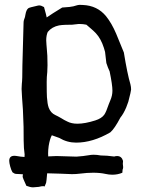

<svg xmlns="http://www.w3.org/2000/svg" viewBox="-20 -574 610 803"><path d="M174.3 -387.7 175.8 -369.6Q178.7 -346.2 178.7 -301.3Q178.7 -286.1 177.7 -272.5Q175.3 -252.4 175.3 -231.4Q175.3 -182.1 176.3 -167.5Q178.2 -139.2 183.6 -124Q191.9 -101.6 211.4 -92.8Q221.2 -88.4 236.3 -79.6L248.5 -72.3L261.2 -65.9Q278.8 -56.6 303.7 -56.6Q335.4 -56.6 378.4 -70.3Q404.8 -78.6 416 -94.2Q423.8 -105 435.1 -138.7L441.4 -154.3Q450.2 -174.3 450.2 -194.8Q450.2 -219.2 438.5 -275.4Q431.2 -290.5 424.8 -310.5L419.4 -356.9L414.6 -373.5Q402.3 -412.1 381.3 -434.6Q374 -442.4 362.3 -452.6L352.1 -461.4L341.3 -470.7Q327.1 -473.6 314.9 -473.6H308.1L295.4 -472.2Q287.6 -471.7 282.2 -470.7L253.9 -470.2Q238.3 -469.7 227.1 -467.8Q197.3 -461.9 179.7 -440.4Q173.3 -425.8 173.3 -405.3ZM177.2 150.9Q174.3 186 172.9 190.4Q169.9 198.2 166.5 206.1Q164.6 204.6 160.2 204.6Q153.3 204.6 142.6 207.5Q125 209.5 118.2 209.5Q106.9 209.5 90.3 203.1Q74.7 168.9 74.7 166Q74.7 164.1 75.7 154.8Q63.5 154.3 46.9 153.3Q40 152.8 32.2 146.5Q26.9 137.7 22.7 122.3Q18.6 106.9 18.6 98.6Q18.6 77.6 40 77.6Q45.9 77.6 53.7 79.1Q65.4 81.5 82.5 82.5Q83 77.1 83 71.8Q82 58.6 80.1 45.4Q78.6 26.4 78.6 -43.5Q76.2 -127 72.3 -164.6Q70.3 -190.9 70.3 -202.1Q70.3 -213.9 71.3 -223.6Q73.7 -239.3 73.7 -301.3L78.6 -479.5Q78.6 -488.8 84.5 -502.9L86.4 -513.2Q89.8 -533.2 98.6 -539.6Q101.6 -542.5 139.2 -550.8L144 -551.3Q152.3 -551.3 164.1 -544.4Q173.8 -510.3 175.3 -501Q195.8 -515.6 240.2 -542.5L270.5 -544.9Q288.1 -546.9 299.8 -551.3Q305.2 -553.2 313 -553.7L326.2 -553.2Q387.2 -550.8 423.8 -505.9Q447.3 -476.6 465.8 -433.1Q491.2 -370.1 498 -354.5Q512.7 -264.2 525.4 -221.7Q528.3 -210 528.3 -199.7Q528.3 -193.4 516.6 -148.4L507.8 -124.5Q496.6 -98.1 483.4 -82Q459 -35.6 441.4 -20.5Q367.7 22.5 298.3 22.5Q260.7 22.5 228 2.9L196.8 -8.3Q188.5 6.3 183.6 36.1Q181.2 53.2 181.2 67.4Q181.2 73.2 181.6 78.6V80.1Q197.3 79.6 216.3 78.6L299.8 81.1Q329.1 79.1 351.1 75.2Q360.8 73.2 372.1 73.2Q385.7 73.2 401.4 76.2Q426.8 76.2 457.5 80.6Q463.9 78.6 469.7 78.6Q488.8 78.6 494.6 99.1L493.7 111.3Q495.1 119.1 495.1 125Q495.1 130.4 492.7 135.7L491.7 148.4Q472.7 156.7 449.7 156.7Q435.5 156.7 420.9 153.3Q398.9 148.4 369.6 148.4Q344.2 148.4 313.5 152.3Q298.8 154.3 280.8 154.3Q272 154.3 230.5 152.3L180.7 150.9Z"/></svg>

Font: Kurland
Style: Regular
Weight: 400
Designer: GGBot
Version: 0.22